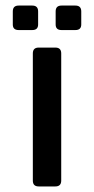

<svg xmlns="http://www.w3.org/2000/svg" viewBox="-20 -670 337 690"><path d="M47 -562Q26 -562 26 -582V-629Q26 -650 47 -650H96Q117 -650 117 -629V-582Q117 -562 96 -562ZM201 -562Q180 -562 180 -582V-629Q180 -650 201 -650H251Q272 -650 272 -629V-582Q272 -562 251 -562ZM119 0Q98 0 98 -21V-478Q98 -499 119 -499H179Q200 -499 200 -478V-21Q200 0 179 0Z"/></svg>

Font: Pitagon Sans Medium
Style: Regular
Weight: 500
Designer: Travis Tran
Foundry: Pitagon
Version: Version 1.001; ttfautohint (v1.8.4.7-5d5b);gftools[0.9.26]